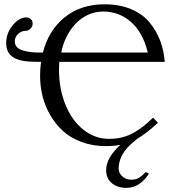

<svg xmlns="http://www.w3.org/2000/svg" viewBox="-20 -678 847 907"><path d="M683.6 142.1Q640.6 209.5 577.1 209.5Q535.2 209.5 508.3 187.3Q481.4 165 481.4 125.5Q481.4 67.9 548.3 6.3Q517.6 12.2 480.5 12.2Q418 12.2 365.7 -7.1Q313.5 -26.4 277.8 -58.8Q242.2 -91.3 217.3 -134.3Q192.4 -177.2 180.9 -223.9Q169.4 -270.5 169.4 -319.3Q169.4 -353.5 173.8 -386.2H143.6Q112.8 -386.2 89.8 -390.4Q66.9 -394.5 48.1 -404.1Q29.3 -413.6 19.3 -431.2Q9.3 -448.7 9.3 -474.1Q9.3 -521 39.6 -558.3Q69.8 -595.7 104.5 -595.7Q116.7 -595.7 125.5 -587.6Q134.3 -579.6 134.3 -566.4Q134.3 -553.7 124.3 -543Q114.3 -532.2 99.6 -532.2Q81.5 -532.2 65.7 -517.6Q49.8 -502.9 49.8 -482.9Q49.8 -467.3 59.1 -456.5Q68.4 -445.8 85.9 -440.2Q103.5 -434.6 124 -432.1Q144.5 -429.7 171.4 -429.7H182.6Q209.5 -534.7 285.4 -596.2Q361.3 -657.7 474.1 -657.7Q543.5 -657.7 597.4 -635.5Q651.4 -613.3 684.3 -574.5Q717.3 -535.6 735.6 -488.5Q753.9 -441.4 758.3 -385.7H260.3Q258.8 -368.7 258.8 -348.6Q258.8 -256.8 289.8 -181.9Q320.8 -106.9 375 -64.5Q429.2 -22 495.6 -22Q529.3 -22 559.3 -29.8Q589.4 -37.6 615.5 -53.2Q641.6 -68.8 660.6 -84.2Q679.7 -99.6 703.1 -122.1L726.1 -98.1Q669.9 -46.4 630.4 -23.9Q601.1 -1 582.8 18.6Q564.5 38.1 552.5 64Q540.5 89.8 540.5 119.1Q540.5 139.2 557.6 155Q574.7 170.9 600.6 170.9Q621.1 170.9 635.3 162.6Q649.4 154.3 668.5 134.8ZM678.2 -429.7Q655.3 -524.4 599.1 -574Q543 -623.5 467.3 -623.5Q428.7 -623.5 394.5 -607.4Q360.4 -591.3 335.4 -564.2Q310.5 -537.1 293.5 -502.4Q276.4 -467.8 269.5 -429.7H291.5Z"/></svg>

Font: Libertinage
Style: f
Weight: 400
Designer: OSP
Foundry: OSP
Version: Version 1.0; 2008; OFL relea